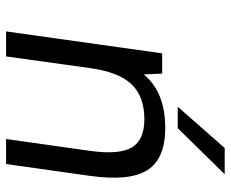

<svg xmlns="http://www.w3.org/2000/svg" viewBox="-82 -658 740 615"><g transform="rotate(90 287.5 -350.0)"><path d="M217.8 -440.9Q274.4 -509.8 389.6 -509.8Q487.8 -509.8 524.2 -452.9Q560.5 -396 543 -270L504.9 0H424.8L462.9 -270Q475.6 -362.3 451.9 -402.6Q428.2 -442.9 361.3 -442.9Q288.6 -442.9 249.5 -401.9Q210.4 -360.8 197.8 -270L160.2 0H80.1L150.4 -500H215.3ZM453.6 -700.2H537.6L390.1 -549.8H321.3Z"/></g></svg>

Font: Fivo Sans
Style: Italic
Weight: 400
Designer: Alexander Slobzheninov
Foundry: Alexander Slobzheninov
Version: 1.0